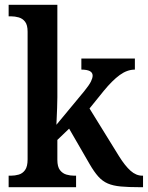

<svg xmlns="http://www.w3.org/2000/svg" viewBox="-20 -780 616 800"><path d="M16 0V-48H26Q42 -48 58 -52.5Q74 -57 84.5 -71.5Q95 -86 95 -116V-648Q95 -676 84.5 -689.5Q74 -703 58 -707.5Q42 -712 26 -712H16V-760H219V-375Q219 -357 218 -330.5Q217 -304 216 -282.5Q215 -261 215 -260L331 -400Q352 -426 359 -440.5Q366 -455 366 -465Q366 -490 319 -490V-536H542V-490Q510 -490 479 -467.5Q448 -445 412 -401L353 -328L476 -129Q501 -89 524 -68.5Q547 -48 573 -48H576V0H563Q515 0 483 -3Q451 -6 429 -15.5Q407 -25 389.5 -44.5Q372 -64 353 -97L268 -244L219 -197V-114Q219 -85 230 -71Q241 -57 257 -52.5Q273 -48 288 -48H297V0Z"/></svg>

Font: Noto Serif SemiCondensed SemiBold
Style: Regular
Weight: 600
Width: 4
Designer: Monotype Design Team
Foundry: Monotype Imaging Inc.
Version: Version 2.013; ttfautohint (v1.8.4.7-5d5b)